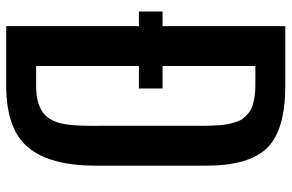

<svg xmlns="http://www.w3.org/2000/svg" viewBox="-176 -738 915 602"><g transform="rotate(90 281.0 -437.5)"><path d="M500 -281.2Q500 -137.2 442.6 -68.6Q385.3 0 249 0H62.5V-416H16.6V-490.2H62.5V-875H250Q387.2 -875 443.6 -818.8Q500 -762.7 500 -625ZM375 -593.8Q375 -617.7 374.8 -631.8Q374.5 -646 373.3 -665.3Q372.1 -684.6 369.6 -695.8Q367.2 -707 362.8 -720.9Q358.4 -734.9 351.8 -742.7Q345.2 -750.5 335.7 -759Q326.2 -767.6 313.7 -771.7Q301.3 -775.9 284.7 -778.6Q268.1 -781.2 247.6 -781.2H187.5V-490.2H257.8V-416H187.5V-93.8H250Q268.6 -93.8 283.9 -96.2Q299.3 -98.6 311.3 -103.3Q323.2 -107.9 332.5 -114.5Q341.8 -121.1 348.4 -129.9Q355 -138.7 359.9 -149.2Q364.7 -159.7 367.4 -171.9Q370.1 -184.1 371.8 -198Q373.5 -211.9 374 -227.1Q374.5 -242.2 375 -258.8Q375.5 -275.4 375 -293.5Q375 -297.4 375 -299.8Q375 -302.2 375 -305.9Q375 -309.6 375 -312.5Z"/></g></svg>

Font: OswaldRegular
Style: Regular
Weight: 400
Designer: vernon adams
Foundry: vernon adams
Version: Version 1.000